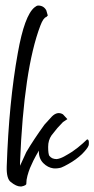

<svg xmlns="http://www.w3.org/2000/svg" viewBox="-20 -792 337 685"><path d="M73.9 -137.3C73.9 -146.1 75.2 -155.3 77.9 -165C80.5 -174.7 83.6 -183.9 87.1 -192.7C95.9 -213 103 -227.5 108.2 -236.3L118.8 -254.8C117.9 -236.3 123.2 -221.3 134.6 -209.9C145.2 -199.3 157.1 -193.2 170.3 -191.4C179.1 -190.5 188.3 -191.4 198 -194C205 -196.7 213.8 -201.1 224.4 -207.2C242 -216.9 257.8 -228.4 271.9 -241.6C285.1 -254.8 293 -264.9 295.7 -271.9C296.6 -273.7 297 -276.3 297 -279.8V-286.4C296.1 -292.6 293.9 -295.2 290.4 -294.4L274.6 -279.8C264 -270.2 251.7 -260.5 237.6 -250.8C227.9 -244.6 218.2 -238.9 208.6 -233.6C198.9 -228.4 190.1 -225.3 182.2 -224.4C176.9 -224.4 172 -225.3 167.6 -227C163.2 -228.8 159.3 -231.9 155.8 -236.3C153.1 -241.6 151.8 -252.1 151.8 -268C151.8 -283.8 155.8 -297.4 163.7 -308.9L184.8 -335.3L204.6 -356.4L220.4 -367L204.6 -384.1C191.4 -392 178.2 -389.4 165 -376.2L138.6 -347.2C113.1 -312 91.5 -279.4 73.9 -249.5C71.3 -244.2 63.8 -227.9 51.5 -200.6C51.5 -198.9 51.5 -202.8 51.5 -212.5C60.3 -434.3 84.5 -597.1 124.1 -700.9C131.1 -719.4 138.2 -729.5 145.2 -731.3L150.5 -736.6L145.2 -755C139 -766.5 129.4 -772.2 116.2 -772.2C112.6 -772.2 108.2 -770 103 -765.6C79.2 -746.2 59.4 -692.1 43.6 -603.2C22.4 -486.2 9.2 -351.1 4 -198C3.1 -169 7.9 -150.5 18.5 -142.6C31.7 -132 43.1 -126.7 52.8 -126.7H56.8C69.1 -129.4 74.8 -132.9 73.9 -137.3Z"/></svg>

Font: Impossible
Style: Reguler
Weight: 400
Designer: Ahsan Design
Foundry: Designer
Version: Version 3.16.0